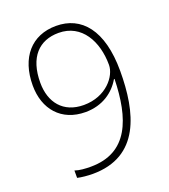

<svg xmlns="http://www.w3.org/2000/svg" viewBox="-135 -822 820 929"><g transform="rotate(-20 275.5 -357.0)"><path d="M183 10C425 10 478 -200 478 -413C478 -625 390 -724 260 -724C134 -724 56 -635 56 -491C56 -369 129 -283 253 -283C342 -283 403 -329 436 -386H439C434 -185 380 -26 186 -26C158 -26 127 -28 105 -36V2C125 7 159 10 183 10ZM257 -318C151 -318 95 -390 95 -491C95 -623 160 -688 260 -688C379 -688 437 -580 437 -459C437 -402 373 -318 257 -318Z"/></g></svg>

Font: Noto Sans Gurmukhi UI ExtraLight
Style: Regular
Weight: 200
Designer: Jelle Bosma - Monotype Design Team
Foundry: Monotype Imaging Inc.
Version: Version 2.004